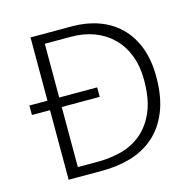

<svg xmlns="http://www.w3.org/2000/svg" viewBox="-95 -726 823 821"><g transform="rotate(-15 316.0 -315.0)"><path d="M295 -630Q357 -630 410.5 -611Q464 -592 503 -554.5Q542 -517 564 -460.5Q586 -404 586 -329Q586 -238 560 -175Q534 -112 489 -73Q444 -34 385 -17Q326 0 260 0H110V-308H30V-350H110V-630ZM330 -350V-308H162V-42H251Q303 -42 353 -54.5Q403 -67 443 -99.5Q483 -132 507.5 -187.5Q532 -243 532 -329Q532 -390 513.5 -438Q495 -486 461 -519.5Q427 -553 380.5 -570.5Q334 -588 277 -588H162V-350Z"/></g></svg>

Font: Ek Mukta ExtraLight
Style: Regular
Weight: 275
Designer: Girish Dalvi and Yashodeep Gholap
Foundry: Ek Type
Version: Version 2.538;PS 1.002;hotconv 16.6.51;makeotf.lib2.5.65220;